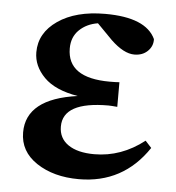

<svg xmlns="http://www.w3.org/2000/svg" viewBox="-45 -594 597 652"><g transform="rotate(5 253.0 -267.5)"><path d="M462 -134 483 -111Q398 16 247 16Q161 16 103 -22.5Q45 -61 45 -126Q45 -241 219 -265Q141 -278 103.5 -316Q66 -354 66 -401Q66 -467 127 -509Q188 -551 288 -551Q427 -551 460 -480Q461 -456 443.5 -439Q426 -422 398 -422Q362 -422 318 -464L266 -517Q228 -511 203 -487Q178 -463 178 -424Q178 -323 323 -323Q346 -323 356 -324V-240Q334 -242 326 -242Q171 -242 171 -157Q171 -117 203 -95Q235 -73 292 -73Q384 -73 462 -134Z"/></g></svg>

Font: Swei Spring CJKtc
Style: Bold
Weight: 700
Version: Version 1.021